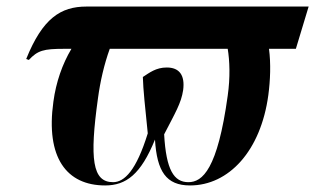

<svg xmlns="http://www.w3.org/2000/svg" viewBox="-20 -556 962 586"><path d="M68 -373C95 -402 113 -407 175 -407H198C170 -360 151 -305 143 -246C119 -75 183 10 301 10C365 10 410 -24 453 -130C459 -33 487 10 560 10C678 10 776 -95 799 -266C805 -311 807 -362 801 -407H883L922 -536H244C165 -536 110 -500 60 -376ZM555 0C511 0 487 -37 481 -146C515 -212 533 -241 539 -281C545 -327 527 -350 489 -350C456 -350 436 -334 416 -321C417 -282 423 -228 431 -149C396 -36 360 0 325 0C262 0 253 -70 279 -256C286 -308 298 -360 315 -407H675C681 -371 683 -320 675 -264C644 -39 598 0 555 0Z"/></svg>

Font: Noto Serif Display Condensed
Style: Bold Italic
Weight: 700
Width: 3
Italic angle: -12°
Designer: Monotype Design Team
Foundry: Monotype Imaging Inc.
Version: Version 2.009